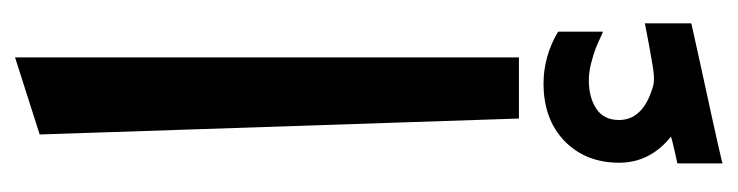

<svg xmlns="http://www.w3.org/2000/svg" viewBox="-388 -333 995 259"><g transform="rotate(-90 109.5 -203.5)"><path d="M54.7 204.1Q19.5 175.8 19.5 134.3Q19.5 88.9 48.8 60.5Q78.1 32.2 126.5 32.2Q144.5 32.2 162.1 37.1Q179.7 42 195.3 51.3L196.3 52.2V53.2V109.4V112.3L193.4 111.3Q181.2 105.5 173.6 102.5Q166 99.6 153.8 96.4Q141.6 93.3 130.4 93.3Q107.9 93.3 92.5 103.3Q77.1 113.3 77.1 134.3Q77.1 138.7 78.1 143.1Q79.1 147.5 80.8 151.1Q82.5 154.8 85.4 158.4Q88.4 162.1 92.3 165.3Q96.2 168.5 100.8 171.1Q105.5 173.8 111.1 176Q116.7 178.2 123.5 180.2Q125.5 180.7 127.7 180.9Q129.9 181.2 133.8 181.2Q139.6 181.2 150.4 179.4Q161.1 177.7 177.7 174.6Q194.3 171.4 205.1 169.4L207.5 168.9V171.4V230V231.4L206.1 231.9Q184.6 236.8 147.2 244.9Q109.9 252.9 78.9 259.8Q47.9 266.6 21 272.9L18.6 273.9V271.5V214.4V212.9L20 212.4Q24.9 211.4 31.2 210Q37.6 208.5 43.9 207Q50.3 205.6 54.7 204.1ZM57.6 -647.5 161.6 -680.7V-1H79.1Z"/></g></svg>

Font: Samim FD-WOL
Style: Medium-FD-WOL
Weight: 500
Foundry: DejaVu fonts team - Redesigned by Saber Rastikerdar
Version: Version 4.0.0